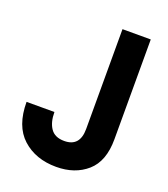

<svg xmlns="http://www.w3.org/2000/svg" viewBox="-132 -800 788 900"><g transform="rotate(20 262.0 -349.5)"><path d="M252 7Q149 7 83.5 -52.5Q18 -112 18 -232H157Q157 -181 178 -150.5Q199 -120 246 -120Q324 -120 324 -208V-706H465V-208Q465 -98 405 -45.5Q345 7 252 7Z"/></g></svg>

Font: Ulagadi Sans SemiBold
Style: Regular
Weight: 600
Designer: Ninad Kale (Devanagari), Jonny Pinhorn (Latin)
Foundry: Indian Type Foundry
Version: Version 3.01;March 29, 2020;FontCreator 12.0.0.2522 64-bit; 